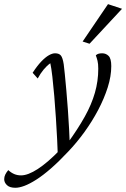

<svg xmlns="http://www.w3.org/2000/svg" viewBox="-154 -681 606 923"><path d="M-80.1 221.7Q-107.4 221.7 -120.6 209Q-133.8 196.3 -133.8 180.7Q-133.8 168.9 -128.9 158.7Q-124 148.4 -114.3 136.7Q-100.6 149.4 -85.4 155.8Q-70.3 162.1 -52.7 162.1Q-19.5 162.1 27.8 131.3Q75.2 100.6 133.8 40L171.9 5.9Q220.7 -61.5 253.4 -120.1Q286.1 -178.7 302.2 -234.9Q318.4 -291 318.4 -350.6Q318.4 -374 314.9 -388.2Q311.5 -402.3 306.6 -415Q312.5 -420.9 320.3 -422.9Q328.1 -424.8 336.9 -424.8Q355.5 -424.8 368.2 -412.1Q380.9 -399.4 380.9 -363.3Q380.9 -314.5 363.8 -260.7Q346.7 -207 317.9 -152.3Q289.1 -97.7 252 -46.4Q214.8 4.9 173.8 47.9Q128.9 95.7 90.8 128.9Q52.7 162.1 20.5 182.6Q-11.7 203.1 -36.6 212.4Q-61.5 221.7 -80.1 221.7ZM124 69.3Q123 35.2 120.6 -12.7Q118.2 -60.5 114.7 -114.3Q111.3 -168 106.9 -219.2Q102.5 -270.5 97.7 -312.5Q92.8 -354.5 87.9 -377Q53.7 -352.5 27.3 -303.7L2.9 -331.1Q24.4 -364.3 44.4 -385.3Q64.5 -406.2 81.1 -415.5Q97.7 -424.8 110.4 -424.8Q129.9 -424.8 138.7 -414.1Q147.5 -403.3 152.3 -372.1Q154.3 -357.4 157.7 -323.7Q161.1 -290 165 -245.6Q168.9 -201.2 172.4 -152.8Q175.8 -104.5 178.2 -60.1Q180.7 -15.6 181.6 17.6ZM276.4 -470.7 243.2 -481.4 365.2 -661.1 432.6 -638.7Z"/></svg>

Font: Crimson Pro Light
Style: Italic
Weight: 300
Italic angle: -12°
Designer: Jacques Le Bailly
Foundry: Baron von Fonthausen
Version: Version 1.003